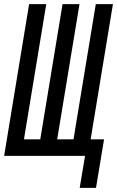

<svg xmlns="http://www.w3.org/2000/svg" viewBox="-29 -755 567 930"><path d="M436 155H357L383 0H-9L112 -735H195L87 -80H166L274 -735H356L248 -80H327L435 -735H518L410 -80H475Z"/></svg>

Font: Iosevka Medium Oblique
Style: Regular
Weight: 500
Italic angle: -9°
Monospace: yes
Designer: Belleve Invis
Foundry: Belleve Invis
Version: Version 32.5.0; ttfautohint (v1.8.4)